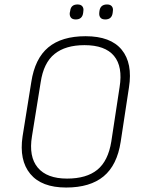

<svg xmlns="http://www.w3.org/2000/svg" viewBox="-20 -828 633 859"><path d="M276 11Q166 11 115.5 -50Q65 -111 81 -218L120 -461Q136 -566 196 -616Q256 -666 363 -666Q475 -666 524.5 -605.5Q574 -545 557 -437L520 -194Q504 -89 443.5 -39Q383 11 276 11ZM280 -29Q367 -29 415.5 -68.5Q464 -108 478 -195L515 -438Q530 -530 490 -578Q450 -626 358 -626Q273 -626 224 -586.5Q175 -547 162 -460L123 -218Q108 -127 149 -78Q190 -29 280 -29ZM451 -741Q436 -741 429.5 -749Q423 -757 424 -770L425 -779Q429 -808 459 -808Q474 -808 480.5 -799.5Q487 -791 485 -779L484 -770Q480 -741 451 -741ZM319 -741Q304 -741 297.5 -749Q291 -757 292 -770L294 -779Q297 -808 327 -808Q342 -808 348.5 -799.5Q355 -791 353 -779L352 -770Q348 -741 319 -741Z"/></svg>

Font: Sofia Sans Semi Condensed ExtraLight
Style: Italic
Weight: 250
Italic angle: -9°
Version: Version 4.100